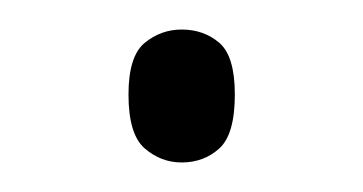

<svg xmlns="http://www.w3.org/2000/svg" viewBox="-20 -422 246 130"><path d="M103 -312Q89 -312 78 -321.5Q67 -331 67 -358Q67 -384 78 -393Q89 -402 103 -402Q118 -402 128.5 -393Q139 -384 139 -358Q139 -331 128.5 -321.5Q118 -312 103 -312Z"/></svg>

Font: Noto Serif Bengali ExtraLight
Style: Regular
Weight: 250
Version: Version 2.003